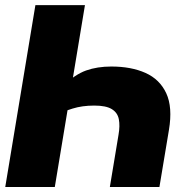

<svg xmlns="http://www.w3.org/2000/svg" viewBox="-20 -748 751 768"><path d="M425.3 -481.9Q504.9 -481.9 562 -456.3Q619.1 -430.7 645 -375Q670.9 -319.3 655.8 -228.5L617.7 0H419.4L454.1 -209Q460.4 -245.1 455.3 -271.2Q450.2 -297.4 427.2 -311.5Q404.3 -325.7 356.9 -325.7Q308.6 -325.7 270.3 -313.7Q231.9 -301.8 209 -288.6L228 -401.4Q279.8 -450.2 324.5 -466.1Q369.1 -481.9 425.3 -481.9ZM319.8 -727.5 199.2 0H1L121.6 -727.5Z"/></svg>

Font: Inter 17pt Black
Style: Italic
Weight: 900
Italic angle: -9.3988°
Version: Version 4.001;git-66647c0bb